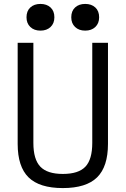

<svg xmlns="http://www.w3.org/2000/svg" viewBox="-20 -948 640 978"><path d="M300 10Q181 10 125.5 -44.5Q70 -99 70 -215V-730H150V-220Q150 -136 185.5 -99Q221 -62 300 -62Q380 -62 415 -99Q450 -136 450 -220V-730H530V-215Q530 -99 474.5 -44.5Q419 10 300 10ZM186 -792Q154 -792 134.5 -810.5Q115 -829 115 -860Q115 -892 134.5 -910Q154 -928 186 -928Q218 -928 237.5 -910Q257 -892 257 -860Q257 -829 237.5 -810.5Q218 -792 186 -792ZM414 -792Q382 -792 362.5 -810.5Q343 -829 343 -860Q343 -892 362.5 -910Q382 -928 414 -928Q446 -928 465.5 -910Q485 -892 485 -860Q485 -829 465.5 -810.5Q446 -792 414 -792Z"/></svg>

Font: M PLUS Code Latin 60
Style: Regular
Weight: 400
Width: 7
Monospace: yes
Designer: Coji Morishita
Foundry: UNDERFOREST DESIGN
Version: Version 1.005; ttfautohint (v1.8.3)